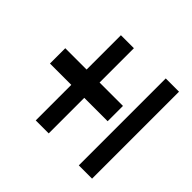

<svg xmlns="http://www.w3.org/2000/svg" viewBox="-122 -784 993 993"><g transform="rotate(-45 375.0 -287.5)"><path d="M325 -153V-324H65V-419H325V-575H437V-419H688V-324H437V-153ZM58 0V-97H694V0Z"/></g></svg>

Font: Inconsolata ExtraExpanded
Style: Bold
Weight: 700
Width: 8
Monospace: yes
Designer: Raph Levien, Cyreal, Brenton Simpson
Foundry: Raph Levien, Cyreal, Google
Version: Version 3.100; ttfautohint (v1.8.4.7-5d5b)